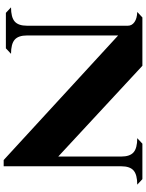

<svg xmlns="http://www.w3.org/2000/svg" viewBox="105 -888 795 1045"><g transform="rotate(90 502.5 -365.5)"><path d="M985 -715Q931 -715 908 -695Q885 -675 885 -628V12H851L173 -611V-115Q173 -68 196 -48Q219 -28 273 -28L243 0H50L20 -28Q74 -28 97 -48Q120 -68 120 -115V-664Q120 -686 100 -700Q80 -714 45 -715L75 -743H338L832 -285V-628Q832 -675 809 -695Q786 -715 732 -715L762 -743H955Z"/></g></svg>

Font: FFF_Oezguer-Guendem
Style: Bold
Weight: 700
Designer: bBox Type GmbH
Foundry: bBox Type GmbH
Version: Version 1.004